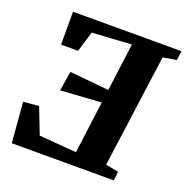

<svg xmlns="http://www.w3.org/2000/svg" viewBox="-132 -865 958 987"><g transform="rotate(20 347.5 -371.5)"><path d="M37 0 18.5 -220.5 103.5 -228 158.5 -86 362.5 -69.5 400 -355 177.5 -340.5 194.5 -447.5 409.5 -427 443.5 -688 228.5 -675 194.5 -563H101.5V-743H695L688 -692L614.5 -680L530.5 -62.5L600.5 -49L595 0Z"/></g></svg>

Font: Merriweather 28pt Black
Style: Italic
Weight: 900
Italic angle: -7.8°
Version: Version 2.101